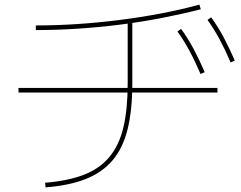

<svg xmlns="http://www.w3.org/2000/svg" viewBox="-20 -780 1040 830"><path d="M175 10Q274 2 342.5 -24.5Q411 -51 453 -101.5Q495 -152 513.5 -230Q532 -308 532 -420V-690H552V-420Q552 -305 532 -223Q512 -141 467.5 -88Q423 -35 351.5 -6.5Q280 22 177 30ZM60 -380V-400H920V-380ZM135 -670Q223 -670 314 -676Q405 -682 496 -693.5Q587 -705 674 -721.5Q761 -738 842 -760L848 -740Q766 -719 678 -702Q590 -685 499 -673.5Q408 -662 316 -656Q224 -650 135 -650ZM847 -460Q822 -518 798.5 -561.5Q775 -605 747 -644L763 -655Q794 -612 818 -566.5Q842 -521 865 -468ZM977 -510Q952 -568 928.5 -611.5Q905 -655 877 -694L893 -705Q924 -662 948 -616.5Q972 -571 995 -518Z"/></svg>

Font: M PLUS 1 Thin
Style: Regular
Weight: 100
Designer: Coji Morishita
Foundry: UNDERFOREST DESIGN
Version: Version 1.001